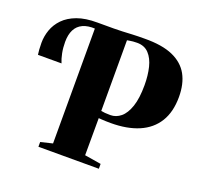

<svg xmlns="http://www.w3.org/2000/svg" viewBox="-128 -896 1097 1042"><g transform="rotate(20 420.0 -374.5)"><path d="M195 0V-27.5L263.5 -44V-713.5L257 -728.5L263.5 -743H360.5Q383.5 -743 409.2 -744.2Q435 -745.5 466.2 -747Q497.5 -748.5 536 -748.5Q638 -749.5 700 -722Q762 -694.5 790.8 -642.2Q819.5 -590 819.5 -514.5Q819.5 -428 783.8 -370.2Q748 -312.5 681 -283.8Q614 -255 519 -255Q505 -255 490.5 -255.5Q476 -256 465 -256.8Q454 -257.5 449.5 -258L449 -43.5L544 -28V0ZM503 -295Q535.5 -295 562.5 -317.2Q589.5 -339.5 605.8 -387.2Q622 -435 622 -511Q622 -567 610.8 -613Q599.5 -659 574 -686.2Q548.5 -713.5 506 -713.5Q492 -713.5 482.2 -712.5Q472.5 -711.5 464.8 -710.2Q457 -709 449 -707.5V-299.5Q457.5 -297.5 471.5 -296.2Q485.5 -295 503 -295ZM22 -468Q20 -481 18.8 -497.2Q17.5 -513.5 17.5 -536Q17.5 -574 30.5 -611Q43.5 -648 72.5 -678Q101.5 -708 149.2 -725.8Q197 -743.5 266.5 -743L271.5 -725.5L266.5 -707.5Q223 -710 194 -696.5Q165 -683 150.8 -654.8Q136.5 -626.5 136.5 -584.5Q136.5 -550 142.5 -520.2Q148.5 -490.5 158 -468Z"/></g></svg>

Font: Merriweather 120pt Black
Style: Regular
Weight: 900
Designer: Eben Sorkin
Foundry: Eben Sorkin
Version: Version 2.100